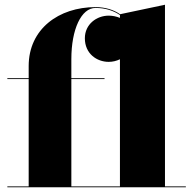

<svg xmlns="http://www.w3.org/2000/svg" viewBox="-20 -790 818 810"><path d="M11 -3.5V0H764V-3.5H676V-770L486.5 -730C460 -748.5 424.5 -760 383 -760C228 -760 101 -667.5 101 -511.5V-460H11V-456.5H101V-3.5ZM421 -456.5V-460H281V-540C281 -667 323 -756.5 383 -756.5C425 -756.5 460 -744.5 486 -726.5V-714.5C471.5 -720.5 455 -724 438.5 -724C388.5 -724 338 -688.5 338 -628.5C338 -563.5 388.5 -529 438.5 -529C455.5 -529 471.5 -533 486 -540V-3.5H281V-456.5Z"/></svg>

Font: Bodoni* 48pt Fatface
Style: Regular
Weight: 900
Version: Version 2.3